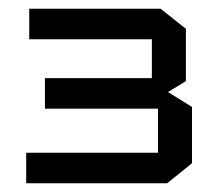

<svg xmlns="http://www.w3.org/2000/svg" viewBox="-20 -720 510 440"><path d="M363 -300H40V-370H342V-471H83V-541H328V-630H47V-700H348L406 -654V-534L365 -509L420 -475V-346Z"/></svg>

Font: Tektur
Style: Regular
Weight: 400
Designer: Adam Jagosz
Foundry: Adam Jagosz
Version: Version 1.005;gftools[0.9.30]